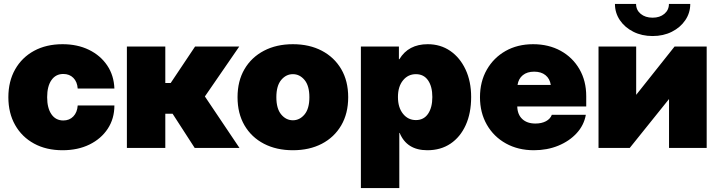

<svg xmlns="http://www.w3.org/2000/svg" viewBox="-20 -752 3654 976"><path d="M297.9 11.7Q215.3 11.7 153.3 -22Q91.3 -55.7 56.9 -116.5Q22.5 -177.2 22.5 -257.8Q22.5 -338.4 56.9 -399.2Q91.3 -460 153.3 -493.7Q215.3 -527.3 297.9 -527.3Q373.5 -527.3 432.1 -498.8Q490.7 -470.2 524.9 -419.4Q559.1 -368.7 561.5 -301.8H375Q372.6 -336.4 352.8 -356.2Q333 -376 301.8 -376Q263.2 -376 241.5 -344.7Q219.7 -313.5 219.7 -257.8Q219.7 -202.6 241.5 -171.1Q263.2 -139.6 301.8 -139.6Q333 -139.6 352.8 -160.2Q372.6 -180.7 375 -215.8H561.5Q561.5 -148.9 527.8 -97.7Q494.1 -46.4 434.8 -17.3Q375.5 11.7 297.9 11.7Z M625 0V-515.6H820.3V-330.1H847.7L971.7 -515.6H1196.3L1021.5 -261.7L1197.3 0H969.7L857.4 -173.8H820.3V0Z M1468.8 11.7Q1385.3 11.7 1321.8 -21.2Q1258.3 -54.2 1222.9 -114.7Q1187.5 -175.3 1187.5 -257.8Q1187.5 -340.3 1222.9 -400.6Q1258.3 -460.9 1321.8 -494.1Q1385.3 -527.3 1468.8 -527.3Q1552.7 -527.3 1616 -494.1Q1679.2 -460.9 1714.6 -400.6Q1750 -340.3 1750 -257.8Q1750 -175.3 1714.6 -114.7Q1679.2 -54.2 1616 -21.2Q1552.7 11.7 1468.8 11.7ZM1468.8 -140.6Q1503.4 -140.6 1528.1 -170.2Q1552.7 -199.7 1552.7 -257.8Q1552.7 -315.9 1528.1 -345.5Q1503.4 -375 1468.8 -375Q1434.1 -375 1409.4 -345.5Q1384.8 -315.9 1384.8 -257.8Q1384.8 -199.7 1409.4 -170.2Q1434.1 -140.6 1468.8 -140.6Z M1814.5 204.1V-515.6H2007.8V-451.2H2010.3Q2056.2 -527.3 2154.3 -527.3Q2219.2 -527.3 2268.8 -493.2Q2318.4 -459 2346.7 -398.4Q2375 -337.9 2375 -258.8Q2375 -176.8 2347.4 -116Q2319.8 -55.2 2270 -21.7Q2220.2 11.7 2152.3 11.7Q2047.9 11.7 2011.7 -76.2H2009.8V204.1ZM2094.2 -141.6Q2134.3 -141.6 2156 -173.6Q2177.7 -205.6 2177.7 -258.8Q2177.7 -312 2156 -343.5Q2134.3 -375 2094.2 -375Q2054.2 -375 2028.6 -343.5Q2002.9 -312 2002.9 -258.8Q2002.9 -205.6 2028.6 -173.6Q2054.2 -141.6 2094.2 -141.6Z M2693.8 11.7Q2613.8 11.7 2551.8 -22.7Q2489.7 -57.1 2454.8 -118.2Q2419.9 -179.2 2419.9 -257.8Q2419.9 -336.9 2454.6 -397.7Q2489.3 -458.5 2550 -492.9Q2610.8 -527.3 2689.9 -527.3Q2769 -527.3 2830.1 -493.7Q2891.1 -460 2925.5 -400.4Q2960 -340.8 2960 -263.2V-210.9H2609.4Q2610.4 -169.9 2634.8 -147Q2659.2 -124 2701.7 -124Q2732.9 -124 2755.1 -135.7Q2777.3 -147.5 2785.2 -168.5H2958Q2948.7 -115.7 2911.6 -75.2Q2874.5 -34.7 2818.1 -11.5Q2761.7 11.7 2693.8 11.7ZM2610.8 -320.3H2779.8Q2774.9 -352.1 2752.9 -369.9Q2731 -387.7 2695.3 -387.7Q2659.7 -387.7 2637.7 -369.9Q2615.7 -352.1 2610.8 -320.3Z M3572.3 0H3380.9V-248H3380.4L3181.2 0H3022.5V-515.6H3213.9V-270.5H3214.4L3409.2 -515.6H3572.3ZM3297.4 -568.8Q3242.7 -568.8 3199.5 -590.6Q3156.2 -612.3 3131.1 -649.4Q3106 -686.5 3106 -731.9H3213.4Q3213.4 -701.2 3236.8 -681.6Q3260.3 -662.1 3297.4 -662.1Q3334 -662.1 3357.2 -681.6Q3380.4 -701.2 3380.4 -731.9H3488.8Q3488.8 -686.5 3463.6 -649.4Q3438.5 -612.3 3395.3 -590.6Q3352.1 -568.8 3297.4 -568.8Z"/></svg>

Font: Inter Display Black
Style: Regular
Weight: 900
Designer: Rasmus Andersson
Foundry: rsms
Version: Version 4.000;git-a52131595